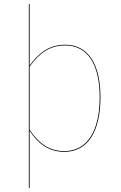

<svg xmlns="http://www.w3.org/2000/svg" viewBox="-20 -751 607 961"><path d="M306.2 -527.2C223.6 -527.2 170.7 -482.5 128.3 -422.8V-730.6L124.3 -730.3V190.6L128.3 190.2V-96.5C167.5 -34.9 223.2 9.1 302.1 9.1C420.6 9.1 482.9 -94.9 482.9 -264C482.9 -431.4 420.6 -527.2 306.2 -527.2ZM302 5.2C224.3 5.2 169.8 -37.7 128.3 -102V-417.5C173.9 -481.3 225.2 -523.4 306.2 -523.4C419.3 -523.4 478.9 -428.5 478.9 -264C478.9 -97.6 418.1 5.2 302 5.2Z"/></svg>

Font: Fira Sans Four
Style: Regular
Weight: 100
Designer: Carrois Corporate & Edenspiekermann AG
Foundry: Carrois Corporate GbR & Edenspiekermann AG
Version: Version 4.203;PS 004.203;hotconv 1.0.88;makeotf.lib2.5.64775